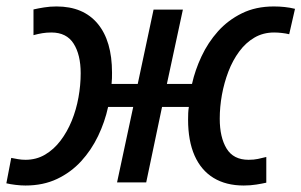

<svg xmlns="http://www.w3.org/2000/svg" viewBox="-34 -568 939 598"><path d="M45.4 9.8Q30.3 9.8 14.4 7.8Q-1.5 5.9 -14.2 2.9L1 -76.2Q10.3 -74.2 22 -72.3Q33.7 -70.3 45.4 -70.3Q79.1 -70.3 106.4 -86.4Q133.8 -102.5 154.5 -129.9Q175.3 -157.2 189.5 -191.9Q203.6 -226.6 210.4 -264.6Q217.3 -302.7 217.3 -339.8Q217.3 -397.5 195.3 -432.1Q173.3 -466.8 126 -466.8Q110.8 -466.8 97.7 -464.6Q84.5 -462.4 70.3 -458.5V-538.6Q85 -542 103.3 -544.9Q121.6 -547.9 142.1 -547.9Q225.6 -547.9 270.3 -494.1Q314.9 -440.4 314.9 -341.8Q314.9 -333.5 314.7 -324.2Q314.5 -314.9 313.5 -306.6H395L444.3 -538.1H535.6L485.8 -306.6H564Q573.7 -350.1 593.8 -392.8Q613.8 -435.5 645 -470.5Q676.3 -505.4 719.5 -526.6Q762.7 -547.9 818.8 -547.9Q836.9 -547.9 853 -546.1Q869.1 -544.4 884.8 -540.5L866.7 -461.4Q856.4 -463.9 844 -465.3Q831.5 -466.8 819.8 -466.8Q785.6 -466.8 758.5 -450.9Q731.4 -435.1 711.2 -407.7Q690.9 -380.4 677.5 -345.5Q664.1 -310.5 657.2 -272.7Q650.4 -234.9 650.4 -198.2Q650.4 -140.6 671.6 -105.5Q692.9 -70.3 740.2 -70.3Q756.8 -70.3 769.3 -73Q781.7 -75.7 795.4 -79.1V1Q782.7 3.9 764.4 6.8Q746.1 9.8 725.1 9.8Q669.9 9.8 631.1 -13.9Q592.3 -37.6 572 -83.5Q551.8 -129.4 551.8 -195.3Q551.8 -205.6 552.2 -215.8Q552.7 -226.1 554.2 -234.9H470.7L421.4 0H330.6L380.9 -234.9H302.7Q292.5 -188 271.5 -144.3Q250.5 -100.6 218.8 -65.9Q187 -31.2 143.8 -10.7Q100.6 9.8 45.4 9.8Z"/></svg>

Font: Open Sans Medium
Style: Italic
Weight: 500
Italic angle: -12°
Designer: Monotype Design Team
Foundry: Monotype Imaging Inc.
Version: Version 3.000